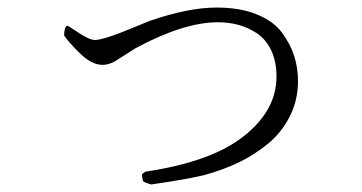

<svg xmlns="http://www.w3.org/2000/svg" viewBox="-20 -490 960 509"><path d="M158 -422Q162 -421 189.5 -402.5Q217 -384 232 -384Q256 -384 346 -422L375 -434Q479 -470 554 -470Q616 -470 660.5 -452Q705 -434 727.5 -403.5Q750 -373 760 -341.5Q770 -310 770 -275Q770 -225 748.5 -182Q727 -139 690.5 -109Q654 -79 612 -59Q570 -39 522 -26Q472 -14 381 -1Q363 -6 359 -10L356 -26Q357 -30 366 -35Q541 -61 627 -129.5Q713 -198 713 -287Q713 -328 698.5 -357.5Q684 -387 660 -402.5Q636 -418 610.5 -424.5Q585 -431 558 -431Q467 -431 339 -362L284 -327Q267 -318 252 -318Q223 -318 192 -348.5Q161 -379 150 -396Q150 -417 158 -422Z"/></svg>

Font: cwTeXMing
Style: Medium
Weight: 500
Version: Version 1.17